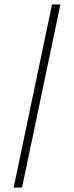

<svg xmlns="http://www.w3.org/2000/svg" viewBox="-20 -740 336 871"><path d="M42 111H80L254 -720H216Z"/></svg>

Font: Fixel Display ExtraLight
Style: Regular
Weight: 200
Designer: AlfaBravo + MacPaw
Foundry: Kyrylo Tkachov, Marchela Mozhyna, Serhii Makarenko, Maria Weinstein, Zakhar Kryvoshyya
Version: Version 1.211